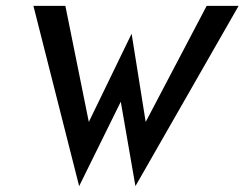

<svg xmlns="http://www.w3.org/2000/svg" viewBox="-20 -600 834 655"><path d="M94 -580 250 35 392 -253 442 35 794 -580H685L477 -184L429 -485L283 -184L203 -580Z"/></svg>

Font: Charger Sport
Style: BlkNrwObl
Weight: 900
Designer: Jasper
Foundry: Cannot Into Space Fonts
Version: Version 1.1